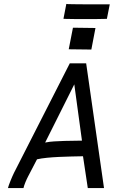

<svg xmlns="http://www.w3.org/2000/svg" viewBox="-20 -958 579 978"><path d="M539.1 -936H530.8H450.7C405.8 -936 358.4 -936 326.7 -937L317.9 -938L303.2 -862.3L311.5 -861.8C344.7 -860.8 381.3 -860.8 417.5 -860.8C453.6 -860.8 487.8 -860.8 516.1 -861.8H524.4ZM351.6 -816.9 330.1 -707 445.3 -705.6 466.3 -815.4ZM397.5 -241.7 309.1 -240.2C268.1 -238.3 240.7 -238.3 210 -231.9L358.4 -528.3ZM427.2 0H509.8L418.9 -635.3H335.4L51.3 -77.6C41 -56.6 23.4 -13.7 20.5 0H99.6C102.1 -13.7 115.2 -44.9 123 -59.1L168.5 -146.5C225.1 -159.7 333.5 -160.6 402.8 -162.1Z"/></svg>

Font: Fantasque Sans Mono
Style: RegItalic
Weight: 400
Italic angle: -11°
Monospace: yes
Designer: Jany Belluz
Version: Version 1.6.3